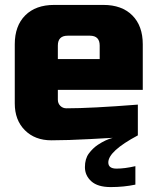

<svg xmlns="http://www.w3.org/2000/svg" viewBox="-20 -560 640 780"><path d="M530 190Q483 200 430 200Q377 200 351 176.5Q325 153 325 119Q325 85 341 63.5Q357 42 378 28Q410 7 438 0Q435 0 409 1.5Q383 3 346 5Q255 10 188.5 10Q122 10 81 -31Q40 -72 40 -140V-380Q40 -455 82.5 -497.5Q125 -540 200 -540H400Q475 -540 517.5 -497.5Q560 -455 560 -380V-195H215V-155Q215 -140 225 -130Q235 -120 250 -120Q349 -120 540 -135V-10Q420 54 420 100Q420 125 453.5 125Q487 125 530 115ZM255 -415Q215 -415 215 -375V-320H385V-375Q385 -415 345 -415Z"/></svg>

Font: Russo One
Style: Regular
Weight: 400
Designer: Jovanny lemonad
Foundry: Jovanny Lemonad
Version: Version 1.001